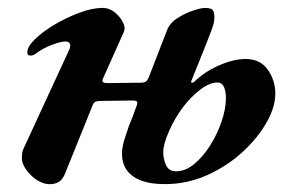

<svg xmlns="http://www.w3.org/2000/svg" viewBox="-20 -453 751 487"><path d="M106.4 14.2Q90 14.2 73.8 3.7Q57.7 -6.8 46.6 -22.4Q35.5 -38 35.5 -51.1Q35.5 -58.5 36.4 -65.2Q37.3 -71.9 40.7 -78.2L154.9 -325.4Q159.7 -335.5 157.5 -341.7Q155.3 -347.8 145.3 -347.8Q135.2 -347.8 112.8 -339.7Q90.3 -331.6 69.2 -315.9Q63.4 -311.9 56.4 -312Q49.3 -312.1 49.3 -320.7Q49.3 -334.6 68.8 -353.7Q88.3 -372.8 118.8 -390.8Q149.3 -408.8 181.9 -420.9Q214.5 -433 240.7 -433Q256.6 -433 270.4 -422.2Q284.1 -411.3 291.6 -396.9Q299.1 -382.6 293.9 -371.6L240.9 -253.1Q238.2 -246.7 241.7 -244.5Q245.1 -242.2 249.5 -242.2L338.4 -243.3Q345.3 -243.3 349.8 -246.1Q354.2 -248.9 357.7 -257.9L403.9 -377Q411.2 -395 430.2 -407.2Q449.2 -419.3 469.7 -426.1Q490.1 -432.9 500 -432.9Q516.2 -432.9 520.6 -426Q525 -419.1 523.3 -401.1Q522.5 -392.2 516 -375.2Q509.6 -358.2 499.9 -333.6L465.2 -247.4Q464 -243.3 466.9 -243.1Q469.8 -242.9 472.5 -245.4Q498.3 -270.8 535.5 -287.1Q572.7 -303.4 602.3 -303.4Q639.4 -303.4 658.4 -277.3Q677.5 -251.1 678.3 -218.3Q679.1 -183.2 656.6 -143.1Q634 -103 594.7 -67Q555.4 -31 504.8 -8.5Q454.3 14 398.4 14Q352.7 14 326 -0.5Q299.3 -15 292.1 -41.7Q284.9 -68.4 297.3 -104.5Q304.6 -127.3 307.3 -134.5Q309.9 -141.6 311.4 -144.4Q312.8 -147.2 315.6 -154.7Q318.4 -162.3 326.5 -184.5Q329.7 -193.3 326.9 -195.7Q324.2 -198.1 317.6 -198.1L233.2 -197Q228 -197 222.8 -195.2Q217.7 -193.4 214.9 -185.9L145.8 -14.7Q139.3 2.4 129.2 8.3Q119.1 14.2 106.4 14.2ZM426.7 -18.5Q450.4 -18.5 472.9 -37.2Q495.4 -55.9 513.5 -84.8Q531.5 -113.6 542.3 -145.6Q553 -177.6 553 -203.9Q553 -221.7 548 -232.7Q543 -243.7 531.2 -243.7Q511.3 -243.7 488 -225.7Q464.7 -207.7 445.9 -183.4Q424 -154.8 409 -121Q394 -87.1 394 -66.8Q394 -50.6 401 -34.5Q408 -18.5 426.7 -18.5Z"/></svg>

Font: EB Garamond
Style: Italic
Weight: 400
Italic angle: -17.2°
Designer: Georg Duffner and Octavio Pardo
Foundry: Georg Duffner
Version: Version 1.001